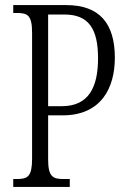

<svg xmlns="http://www.w3.org/2000/svg" viewBox="-20 -734 501 754"><path d="M32 0H254V-31H228C187 -31 169 -41 169 -108V-281H226C379 -281 431 -391 431 -507C431 -642 371 -714 240 -714H32V-683H48C89 -683 106 -673 106 -605V-111C106 -41 89 -31 47 -31H32ZM223 -317H169V-677H233C328 -677 365 -621 365 -505C365 -394 330 -317 223 -317Z"/></svg>

Font: Noto Serif Lao ExtraCondensed Light
Style: Regular
Weight: 300
Width: 2
Designer: Monotype Design Team
Foundry: Monotype Imaging Inc.
Version: Version 2.003